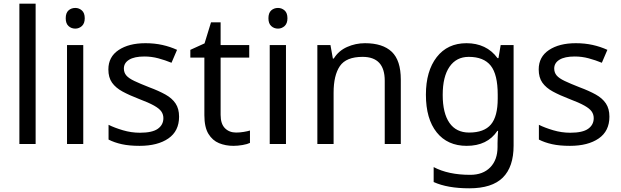

<svg xmlns="http://www.w3.org/2000/svg" viewBox="-20 -780 3366 1040"><path d="M173 0H85V-760H173Z M388 -737Q408 -737 423.5 -723.5Q439 -710 439 -681Q439 -653 423.5 -639Q408 -625 388 -625Q366 -625 351 -639Q336 -653 336 -681Q336 -710 351 -723.5Q366 -737 388 -737ZM431 -536V0H343V-536Z M950 -148Q950 -70 892 -30Q834 10 736 10Q680 10 639.5 1Q599 -8 568 -24V-104Q600 -88 645.5 -74.5Q691 -61 738 -61Q805 -61 835 -82.5Q865 -104 865 -140Q865 -160 854 -176Q843 -192 814.5 -208Q786 -224 733 -244Q681 -264 644 -284Q607 -304 587 -332Q567 -360 567 -404Q567 -472 622.5 -509Q678 -546 768 -546Q817 -546 859.5 -536.5Q902 -527 939 -510L909 -440Q875 -454 838 -464Q801 -474 762 -474Q708 -474 679.5 -456.5Q651 -439 651 -409Q651 -387 664 -371.5Q677 -356 707.5 -341.5Q738 -327 789 -307Q840 -288 876 -268Q912 -248 931 -219.5Q950 -191 950 -148Z M1259 -62Q1279 -62 1300 -65.5Q1321 -69 1334 -73V-6Q1320 1 1294 5.5Q1268 10 1244 10Q1202 10 1166.5 -4.5Q1131 -19 1109 -55Q1087 -91 1087 -156V-468H1011V-510L1088 -545L1123 -659H1175V-536H1330V-468H1175V-158Q1175 -109 1198.5 -85.5Q1222 -62 1259 -62Z M1486 -737Q1506 -737 1521.5 -723.5Q1537 -710 1537 -681Q1537 -653 1521.5 -639Q1506 -625 1486 -625Q1464 -625 1449 -639Q1434 -653 1434 -681Q1434 -710 1449 -723.5Q1464 -737 1486 -737ZM1529 -536V0H1441V-536Z M1957 -546Q2053 -546 2102 -499.5Q2151 -453 2151 -349V0H2064V-343Q2064 -472 1944 -472Q1855 -472 1821 -422Q1787 -372 1787 -278V0H1699V-536H1770L1783 -463H1788Q1814 -505 1860 -525.5Q1906 -546 1957 -546Z M2507 -546Q2560 -546 2602.5 -526Q2645 -506 2675 -465H2680L2692 -536H2762V9Q2762 124 2703.5 182Q2645 240 2522 240Q2404 240 2329 206V125Q2408 167 2527 167Q2596 167 2635.5 126.5Q2675 86 2675 16V-5Q2675 -17 2676 -39.5Q2677 -62 2678 -71H2674Q2620 10 2508 10Q2404 10 2345.5 -63Q2287 -136 2287 -267Q2287 -395 2345.5 -470.5Q2404 -546 2507 -546ZM2519 -472Q2452 -472 2415 -418.5Q2378 -365 2378 -266Q2378 -167 2414.5 -114.5Q2451 -62 2521 -62Q2602 -62 2639 -105.5Q2676 -149 2676 -246V-267Q2676 -377 2638 -424.5Q2600 -472 2519 -472Z M3281 -148Q3281 -70 3223 -30Q3165 10 3067 10Q3011 10 2970.5 1Q2930 -8 2899 -24V-104Q2931 -88 2976.5 -74.5Q3022 -61 3069 -61Q3136 -61 3166 -82.5Q3196 -104 3196 -140Q3196 -160 3185 -176Q3174 -192 3145.5 -208Q3117 -224 3064 -244Q3012 -264 2975 -284Q2938 -304 2918 -332Q2898 -360 2898 -404Q2898 -472 2953.5 -509Q3009 -546 3099 -546Q3148 -546 3190.5 -536.5Q3233 -527 3270 -510L3240 -440Q3206 -454 3169 -464Q3132 -474 3093 -474Q3039 -474 3010.5 -456.5Q2982 -439 2982 -409Q2982 -387 2995 -371.5Q3008 -356 3038.5 -341.5Q3069 -327 3120 -307Q3171 -288 3207 -268Q3243 -248 3262 -219.5Q3281 -191 3281 -148Z"/></svg>

Font: Noto Sans Kharoshthi
Style: Regular
Weight: 400
Designer: Monotype Design Team
Foundry: Monotype Imaging Inc.
Version: Version 2.004; ttfautohint (v1.8.4.7-5d5b)